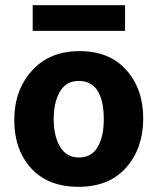

<svg xmlns="http://www.w3.org/2000/svg" viewBox="-20 -712 607 740"><path d="M462 -593H106V-692H462ZM380 -251Q380 -400 283 -400Q235 -400 211 -359Q187 -318 187 -253Q187 -188 211.5 -146.5Q236 -105 284.5 -105Q333 -105 356.5 -145.5Q380 -186 380 -251ZM286.5 -515Q402 -515 467 -442Q532 -369 532 -255Q532 -141 466.5 -66.5Q401 8 283 8Q165 8 100 -63.5Q35 -135 35 -249.5Q35 -364 103 -439.5Q171 -515 286.5 -515Z"/></svg>

Font: Hind Jalandhar
Style: Bold
Weight: 700
Designer: Namrata Goyal
Foundry: Indian Type Foundry
Version: Version 0.702;PS 1.0;hotconv 1.0.81;makeotf.lib2.5.63406